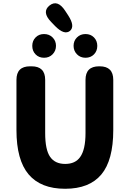

<svg xmlns="http://www.w3.org/2000/svg" viewBox="-20 -1156 803 1190"><path d="M82 -350V-661Q82 -745 166 -745H176Q260 -745 260 -661V-331Q260 -228 290.5 -184Q321 -140 384 -140Q447 -140 477 -183Q510 -229 510 -331V-661Q510 -745 594 -745H598Q682 -745 682 -661V-350Q682 -163 608 -74.5Q534 14 383.5 14Q233 14 157.5 -75Q82 -164 82 -350ZM253 -798Q221 -798 200.5 -819Q180 -840 180 -871.5Q180 -903 200.5 -924Q221 -945 253 -945Q285 -945 306 -924Q327 -903 327 -872Q327 -841 306 -819.5Q285 -798 253 -798ZM510 -798Q478 -798 457 -819.5Q436 -841 436 -872Q436 -903 457 -924Q478 -945 510 -945Q542 -945 562.5 -924Q583 -903 583 -871.5Q583 -840 562.5 -819Q542 -798 510 -798ZM413 -964Q378 -937 321 -995L297 -1020Q237 -1082 287 -1122Q337 -1161 384 -1089L403 -1060Q447 -992 413 -964Z"/></svg>

Font: Resource Han Rounded KR Heavy
Style: Regular
Weight: 900
Designer: Cyano Hao (round all glyphs); Ryoko NISHIZUKA 西塚涼子 (kana, bopomofo & ideographs); Paul D. Hunt (Latin, Greek & Cyrillic)
Foundry: Cyano Hao
Version: 0.990